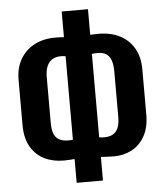

<svg xmlns="http://www.w3.org/2000/svg" viewBox="-59 -915 856 997"><g transform="rotate(-5 369.0 -416.5)"><path d="M300 30V-94Q287 -93 272.5 -92Q258 -91 244 -91Q187 -91 142.5 -113Q98 -135 72 -180Q46 -225 46 -293V-528Q46 -591 72.5 -636.5Q99 -682 146 -706.5Q193 -731 255 -731Q267 -731 279 -730.5Q291 -730 300 -729V-863H437V-729Q446 -730 457.5 -730.5Q469 -731 480 -731Q544 -731 591.5 -706.5Q639 -682 665 -636.5Q691 -591 691 -528V-292Q691 -224 665.5 -179Q640 -134 598 -112Q556 -90 505 -90Q488 -90 471.5 -91Q455 -92 437 -93V30ZM278 -193Q284 -193 290.5 -193.5Q297 -194 300 -195V-630Q295 -631 288 -631.5Q281 -632 275 -632Q248 -632 230 -620.5Q212 -609 202.5 -586.5Q193 -564 193 -530V-291Q193 -259 200.5 -237.5Q208 -216 226.5 -204.5Q245 -193 278 -193ZM462 -193Q492 -193 510 -204Q528 -215 536.5 -237Q545 -259 545 -291V-530Q545 -565 536.5 -588Q528 -611 511 -621.5Q494 -632 467 -632Q459 -632 451.5 -631.5Q444 -631 437 -630V-195Q443 -194 449.5 -193.5Q456 -193 462 -193Z"/></g></svg>

Font: Oswald SemiBold
Style: Regular
Weight: 600
Designer: Vernon Adams
Foundry: Vernon Adams
Version: Version 4.103;gftools[0.9.33.dev8+g029e19f]